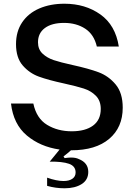

<svg xmlns="http://www.w3.org/2000/svg" viewBox="-20 -795 725 1031"><path d="M361 12Q351 22 321 45L327 54Q347 51 361 51Q387 51 403 59Q454 79 454 128Q454 171 418.5 193.5Q383 216 327 216Q278 216 233 203V159Q284 177 321 177Q351 177 368.5 165Q386 153 386 131Q386 97 350.5 84.5Q315 72 247 73L300 8Q196 -7 124 -67.5Q52 -128 39 -239H159Q176 -159 233 -124.5Q290 -90 365 -90Q438 -90 479.5 -120.5Q521 -151 521 -210Q521 -254 495 -280.5Q469 -307 430 -319.5Q391 -332 323 -347Q240 -365 189 -383.5Q138 -402 102 -443.5Q66 -485 66 -558Q66 -626 99 -675Q132 -724 191 -749.5Q250 -775 326 -775Q438 -775 519 -717.5Q600 -660 618 -545H500Q485 -610 437.5 -641Q390 -672 324 -672Q258 -672 221 -644.5Q184 -617 184 -568Q184 -530 208.5 -507Q233 -484 269 -472Q305 -460 369 -446Q456 -427 509.5 -407Q563 -387 601 -341.5Q639 -296 639 -217Q639 -111 566.5 -49.5Q494 12 363 12Z"/></svg>

Font: Open Sauce Sans Medium
Style: Regular
Weight: 500
Designer: Alfredo Marco Pradil
Foundry: Creative Sauce Fz LLC
Version: Version 1.477